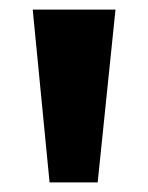

<svg xmlns="http://www.w3.org/2000/svg" viewBox="-20 -678 307 399"><path d="M83 -299 48 -658H220L183 -299Z"/></svg>

Font: Ysabeau Office Black
Style: Regular
Weight: 900
Designer: Christian Thalmann (Catharsis Fonts)
Version: Version 2.001;gftools[0.9.30]; featfreeze: tnum,lnum,ss02